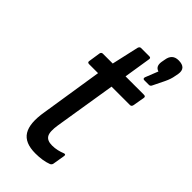

<svg xmlns="http://www.w3.org/2000/svg" viewBox="-224 -745 805 805"><g transform="rotate(45 179.0 -342.5)"><path d="M169 8Q106 8 83.5 -28.5Q61 -65 74 -141L117 -416H64Q53 -416 55 -426L63 -479Q65 -488 74 -488H132L159 -608Q162 -618 170 -618H219Q229 -618 227 -608L208 -488H317Q328 -488 326 -478L317 -426Q315 -416 306 -416H197L153 -143Q146 -99 156 -82Q166 -65 195 -65Q211 -65 226 -68.5Q241 -72 253 -77Q264 -81 262 -69L253 -15Q251 -7 244 -4Q213 8 169 8ZM275 -532Q266 -532 268 -542L291 -600Q267 -607 272 -638L275 -654Q281 -693 318 -693Q364 -693 357 -651L354 -636Q351 -616 339 -591L315 -542Q311 -532 303 -532Z"/></g></svg>

Font: Sofia Sans Condensed Medium
Style: Italic
Weight: 500
Italic angle: -9°
Designer: Botio Nikoltchev, Ani Petrova
Foundry: lettersoup
Version: Version 4.101; ttfautohint (v1.8.4.7-5d5b)